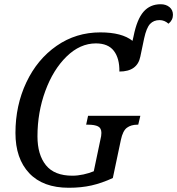

<svg xmlns="http://www.w3.org/2000/svg" viewBox="-20 -877 837 907"><path d="M53 -249Q53 -379 104.5 -488Q156 -597 247.5 -660.5Q339 -724 454 -724Q556 -724 606 -684L611 -706Q627 -786 658 -821.5Q689 -857 739 -857Q764 -857 780.5 -843.5Q797 -830 797 -807Q797 -782 776 -765Q757 -782 734 -782Q706 -782 689 -764Q672 -746 661 -696L643 -610Q629 -539 544 -539Q545 -601 518 -636.5Q491 -672 433 -672Q358 -672 294.5 -610Q231 -548 194 -447Q157 -346 157 -233Q157 -146 197 -96.5Q237 -47 322 -47Q347 -47 374.5 -53Q402 -59 423 -68L454 -216Q459 -235 459 -249Q459 -272 443 -280Q427 -288 396 -288H387L396 -330H643L633 -288H629Q599 -288 579.5 -273.5Q560 -259 551 -216L513 -36Q461 -12 412.5 -1Q364 10 305 10Q183 10 118 -59Q53 -128 53 -249Z"/></svg>

Font: Noto Serif Narrow
Style: Italic
Weight: 400
Width: 4
Italic angle: -12°
Designer: Monotype Design Team
Foundry: Monotype Imaging Inc.
Version: Version 1.001